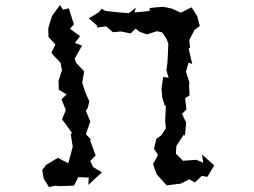

<svg xmlns="http://www.w3.org/2000/svg" viewBox="-20 -734 1040 787"><path d="M645 -601 663 -574 670 -555 668 -508 666 -474 662 -447 671 -415 649 -419 642 -371 645 -335 655 -302 660 -301 657 -238 660 -208 642 -180 621 -165 611 -125 627 -100 624 -91 607 -62 622 -20 657 19 664 26 716 19 718 20 756 1 779 14 807 -13 830 -9 858 -56 808 -101 813 -67 785 -79 730 -75 701 -104 703 -136 734 -183 738 -177 743 -232 726 -267 744 -285 739 -332 757 -343 755 -379 756 -398 742 -440 753 -477 768 -472 753 -535 759 -538 756 -570 777 -611 799 -628 788 -669 765 -704 721 -682 684 -699 650 -706 620 -704 594 -701 593 -689 531 -683 537 -703 508 -680 458 -684 412 -689 397 -698 384 -683 344 -659 379 -628 377 -621 415 -626 443 -602 475 -605 516 -597 536 -617 552 -604 582 -593 623 -606ZM153 -37 159 -2 181 33 207 27 220 29 283 27 301 -8 344 -6 342 24 398 -28 362 -49 350 -74 372 -97 350 -157 352 -163 332 -184 350 -236 332 -280 340 -292 346 -319 330 -355 315 -401 317 -395 325 -442 293 -475 286 -493 316 -547 287 -558 308 -586 267 -616 283 -634 262 -700 238 -694 226 -714 193 -668 178 -619V-608L179 -582L207 -552L191 -518L200 -506L228 -477L234 -445L220 -403L221 -366L253 -347L232 -327L250 -283L234 -245L248 -227L275 -189L270 -184L278 -133L269 -98L260 -65L217 -87L169 -58Z"/></svg>

Font: チョークS
Style: Regular
Weight: 400
Designer: [Stick] Fontworks Inc.
Foundry: [Stick] Fontworks Inc.
Version: Version 1.200;FEAKit 1.0